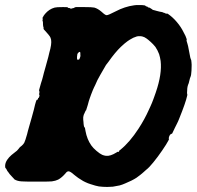

<svg xmlns="http://www.w3.org/2000/svg" viewBox="-101 -684 777 759"><path d="M438 -664Q441 -664 453 -664Q465 -664 468 -663Q473 -663 474 -661Q475 -659 480 -658Q483 -657 483 -657Q483 -654 489 -654Q490 -654 490.5 -653.5Q491 -653 494.5 -651Q498 -649 500 -647.5Q502 -646 503 -645Q506 -644 511 -643Q514 -642 518 -641Q527 -639 530 -638Q537 -637 541 -636Q544 -634 545.5 -634Q547 -634 549 -633Q556 -629 558 -630Q560 -631 563 -629Q582 -616 598 -597Q615 -577 625 -556Q634 -540 636 -532Q638 -528 637 -527Q635 -525 640 -511Q643 -501 644 -494Q649 -471 650 -463Q651 -456 653 -451L655 -446L656 -437Q657 -427 656.5 -422Q656 -417 656 -405Q655 -386 652 -380Q650 -376 648 -367Q646 -358 645 -355Q639 -342 639 -328Q639 -323 638.5 -319Q638 -315 639 -312.5Q640 -310 639 -306Q633 -278 607 -214Q605 -209 603.5 -205.5Q602 -202 599 -196Q596 -190 590 -178Q582 -160 580.5 -158Q579 -156 579 -155.5Q579 -155 578 -155Q576 -156 571 -151Q568 -146 567 -142Q565 -136 567 -135Q568 -135 565 -129Q562 -123 555.5 -112.5Q549 -102 540 -89Q523 -64 505 -42Q489 -22 476 -12Q472 -8 466 -3Q455 7 438 19Q421 30 394 41Q383 46 372 49Q357 52 345 54Q335 55 323 55Q306 55 290 53Q278 51 257 44Q247 41 236.5 36Q226 31 222 28Q208 20 196 10Q179 -5 172 -6.5Q165 -8 159 0Q144 18 129 26Q119 31 104 33Q98 34 45.5 34Q-7 34 -16 33Q-33 32 -44 25Q-46 23 -46 22.5Q-46 22 -53 15Q-60 8 -63 4Q-67 -2 -69 -4.5Q-71 -7 -72 -8Q-73 -10 -75 -14Q-77 -18 -78.5 -19Q-80 -20 -80 -21Q-84 -41 -65 -62Q-58 -70 -42 -82Q-33 -88 -28 -95Q-23 -103 -15 -108Q-9 -113 -5 -120Q-1 -128 6 -153Q8 -162 9.5 -167Q11 -172 14 -183Q17 -194 19 -200.5Q21 -207 24 -218Q27 -231 33 -251Q35 -260 37.5 -270Q40 -280 41 -282Q42 -284 43 -287V-290L44 -289L45 -288L47 -290Q50 -293 50 -297Q51 -296 52 -297Q57 -307 54 -310Q53 -311 54 -314Q56 -321 54 -324Q53 -326 54 -330Q56 -338 61 -355Q64 -363 65.5 -369Q67 -375 69 -382Q71 -389 72.5 -396Q74 -403 79 -419Q88 -452 90 -459Q91 -464 94 -476Q104 -510 101 -527Q99 -536 96 -540Q92 -546 82 -557Q69 -570 71 -572Q72 -572 71.5 -574Q71 -576 70 -579Q69 -582 69.5 -582Q70 -582 69 -587Q69 -599 68 -600Q67 -601 67 -603Q69 -610 67 -612Q66 -613 68 -615Q71 -622 77 -629Q93 -648 115 -654Q122 -656 148 -656Q167 -656 167 -655Q167 -652 174 -652Q176 -652 176 -651Q176 -650 180 -650Q184 -650 185 -651Q186 -652 188.5 -652Q191 -652 192.5 -653Q194 -654 194 -655L200 -656Q206 -656 232 -656Q263 -656 272 -654Q286 -650 301 -637Q316 -623 321 -624Q327 -624 356 -639Q392 -658 429 -663Q436 -664 438 -664ZM461 -540Q457 -541 450.5 -541Q444 -541 440 -540Q426 -536 412 -527Q406 -523 403 -521Q393 -514 377 -499Q354 -477 328 -440Q326 -438 318 -427Q310 -414 296 -389Q283 -367 275 -347Q273 -342 271 -339Q267 -331 259 -310Q255 -299 254 -296Q250 -285 246 -269Q243 -258 240 -250Q240 -248 239 -248Q238 -248 235 -241Q234 -238 233.5 -237.5Q233 -237 230 -230Q227 -221 228 -211Q229 -206 229 -201.5Q229 -197 229.5 -194Q230 -191 230.5 -187Q231 -183 232 -181.5Q233 -180 234 -180Q235 -180 235 -177.5Q235 -175 237 -166Q243 -133 260 -109Q267 -99 280.5 -87.5Q294 -76 303 -72Q310 -69 318 -68Q335 -66 359 -81Q365 -85 365 -84Q367 -83 368.5 -84Q370 -85 370 -87Q369 -88 375 -92Q412 -122 447 -176Q471 -213 487 -249Q490 -256 493 -262Q500 -277 505 -291Q507 -297 509 -302Q511 -307 515 -319Q540 -392 534 -443Q532 -457 528 -470Q522 -486 513 -499Q504 -510 495 -518Q484 -528 478 -532Q470 -538 461 -540ZM205 -471Q204 -467 203.5 -460Q203 -453 204 -450Q206 -446 208 -448Q209 -449 209 -448L211 -449H212L214 -453Q214 -454 215.5 -457Q217 -460 217 -465Q217 -470 216.5 -470Q216 -470 216.5 -470.5Q217 -471 217 -472Q217 -473 216.5 -473.5Q216 -474 216 -474V-475Q216 -475 216.5 -475.5Q217 -476 216 -477.5Q215 -479 213.5 -479Q212 -479 209 -476Q206 -473 205 -471Z"/></svg>

Font: TT2020 Style B
Style: Italic
Weight: 400
Italic angle: -15°
Version: Version 0.2.000